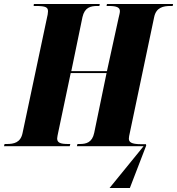

<svg xmlns="http://www.w3.org/2000/svg" viewBox="-42 -734 889 964"><path d="M508 210H610L692 -3L691 -10H667C616 -10 605 -21 605 -38C605 -45 607 -55 610 -68L732 -648C742 -697 778 -704 814 -704H825L827 -714H495L493 -704H505C545 -704 560 -696 560 -678C560 -669 557 -660 553 -642L495 -377H316L372 -648C383 -697 413 -704 447 -704H457L459 -714H128L127 -704H137C189 -704 199 -697 199 -677C199 -669 197 -656 192 -636L71 -65C61 -18 28 -11 -8 -11H-19L-22 0H308L311 -11H300C260 -11 245 -18 245 -39C245 -46 248 -57 250 -68L313 -367H493L431 -67C421 -18 390 -11 359 -11H347L344 0H679Z"/></svg>

Font: Noto Serif Display Condensed Black
Style: Italic
Weight: 900
Width: 3
Italic angle: -12°
Designer: Monotype Design Team
Foundry: Monotype Imaging Inc.
Version: Version 2.009